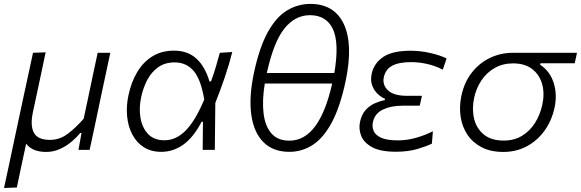

<svg xmlns="http://www.w3.org/2000/svg" viewBox="-22 -765 2964 980"><path d="M-1.5 194.5Q10.5 139.5 21.8 86.8Q33 34 46 -27.5L98 -271Q112 -334.5 123.2 -387.5Q134.5 -440.5 146.5 -495.5L211 -498Q199.5 -443 188 -389.2Q176.5 -335.5 164 -276.5L146 -192.5Q131.5 -124.5 150.8 -87.8Q170 -51 233.5 -51Q283 -51 324.5 -82.5Q366 -114 405 -159L430 -276Q442.5 -335.5 453.5 -387.8Q464.5 -440 476.5 -495.5H541Q529 -439.5 517.8 -386.8Q506.5 -334 493 -271L468 -151.5Q461 -119 452.8 -80.5Q444.5 -42 435.5 0H378.5Q382.5 -21.5 386.2 -42.8Q390 -64 394 -86H387Q370.5 -65 344.5 -42.8Q318.5 -20.5 285 -5Q251.5 10.5 214 10.5Q143 10.5 111.5 -31.5L110 -25Q97.5 33.5 86.5 84.8Q75.5 136 64 192Z M801.5 10Q748.5 10 711.2 -14.2Q674 -38.5 652.8 -79.5Q631.5 -120.5 626.8 -172Q622 -223.5 633.5 -278Q647.5 -345 678 -396.5Q708.5 -448 755.5 -477.2Q802.5 -506.5 866.5 -506.5Q936 -506.5 980.5 -465.8Q1025 -425 1047 -349.5H1055Q1071 -393 1081.2 -428.8Q1091.5 -464.5 1100 -495.5L1163.5 -499.5Q1147.5 -435 1124.5 -368Q1101.5 -301 1077 -239.5Q1075.5 -119.5 1074.5 0H1012.5Q1013 -37 1013.2 -73Q1013.5 -109 1014 -143.5H1007Q966 -64.5 914.2 -27.2Q862.5 10 801.5 10ZM817.5 -49Q877 -49 926.2 -99.2Q975.5 -149.5 1020.5 -257Q1003.5 -360 966.2 -403.2Q929 -446.5 869.5 -446.5Q820 -446.5 785.5 -422Q751 -397.5 730 -357.5Q709 -317.5 699 -271.5Q686.5 -215 695 -164Q703.5 -113 733.8 -81Q764 -49 817.5 -49Z M1455 10Q1372 10 1322.8 -39.2Q1273.5 -88.5 1260.8 -178.8Q1248 -269 1274 -392.5Q1302 -523.5 1344.8 -600.8Q1387.5 -678 1442.8 -711.5Q1498 -745 1562 -745Q1684.5 -745 1733 -641.8Q1781.5 -538.5 1742 -350.5Q1714.5 -221 1672.5 -141.8Q1630.5 -62.5 1575.5 -26.2Q1520.5 10 1455 10ZM1560 -687.5Q1484 -687.5 1429.2 -618.8Q1374.5 -550 1340 -392.5H1684.5Q1710.5 -546 1677 -616.8Q1643.5 -687.5 1560 -687.5ZM1455.5 -47Q1608 -47 1673.5 -338.5H1329.5Q1315.5 -253 1323.2 -187.2Q1331 -121.5 1363.2 -84.2Q1395.5 -47 1455.5 -47Z M1998.5 9.5Q1919 9.5 1876.8 -14Q1834.5 -37.5 1821.2 -72.5Q1808 -107.5 1815.5 -142.5Q1823.5 -180.5 1844 -203.2Q1864.5 -226 1890.5 -237.5Q1916.5 -249 1942 -254L1943 -261Q1925 -268 1906.5 -285Q1888 -302 1878 -328Q1868 -354 1875 -388Q1886.5 -442 1933.5 -474Q1980.5 -506 2074 -506Q2125.5 -506 2176.5 -494Q2227.5 -482 2257.5 -466.5L2238 -409.5Q2198 -430 2156.2 -439Q2114.5 -448 2077 -448Q2014.5 -448 1980.2 -429.8Q1946 -411.5 1937 -370.5Q1929 -332 1958.2 -304Q1987.5 -276 2055 -276H2131.5L2120.5 -225.5H2031Q1974 -225.5 1932.5 -205.8Q1891 -186 1881.5 -142.5Q1876 -117 1885.5 -95.8Q1895 -74.5 1924.5 -61.5Q1954 -48.5 2009.5 -48.5Q2056.5 -48.5 2103.5 -62.2Q2150.5 -76 2187.5 -95L2182.5 -32Q2154.5 -18 2107.5 -4.2Q2060.5 9.5 1998.5 9.5Z M2547 10.5Q2482.5 10.5 2436.8 -13.2Q2391 -37 2364 -77.2Q2337 -117.5 2329.2 -168.5Q2321.5 -219.5 2332.5 -274Q2347 -343.5 2385.2 -393Q2423.5 -442.5 2478 -469Q2532.5 -495.5 2596 -495.5H2923L2911.5 -442H2736.5L2735 -434.5Q2785 -402 2804 -342.2Q2823 -282.5 2808.5 -215.5Q2794 -148.5 2757.2 -97.8Q2720.5 -47 2666.8 -18.2Q2613 10.5 2547 10.5ZM2549.5 -47.5Q2602.5 -47.5 2642.8 -72Q2683 -96.5 2709 -138Q2735 -179.5 2746 -230Q2758.5 -287.5 2745.2 -335.5Q2732 -383.5 2694.5 -412.5Q2657 -441.5 2596.5 -441.5Q2544 -441.5 2503 -418Q2462 -394.5 2435.2 -354.5Q2408.5 -314.5 2398 -265Q2386 -207.5 2398.2 -158Q2410.5 -108.5 2448 -78Q2485.5 -47.5 2549.5 -47.5Z"/></svg>

Font: Commissioner Light
Style: Italic
Weight: 300
Italic angle: -12°
Designer: Kostas Bartsokas
Foundry: Kostas Bartsokas
Version: Version 1.000; ttfautohint (v1.8.3)